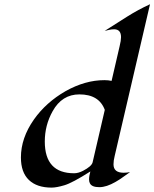

<svg xmlns="http://www.w3.org/2000/svg" viewBox="-20 -853 710 883"><path d="M536.6 -682.1Q536.6 -718.3 504.9 -718.3Q493.7 -718.3 482.9 -715.8Q472.2 -713.4 461.4 -710.9Q512.7 -743.7 563.7 -775.9Q614.7 -808.1 669.9 -833.5L507.3 -135.3Q502 -114.7 502 -97.2Q502 -58.6 548.8 -58.6Q563.5 -58.6 578.1 -61.5Q563 -51.3 546.4 -39.1Q529.8 -26.9 511.7 -16.6Q469.7 7.8 437 7.8Q402.3 7.8 393.6 -9.8Q389.6 -17.1 389.6 -27.3Q389.6 -43.5 395.5 -64.5Q312.5 -11.7 276.1 -1Q239.7 9.8 217.3 9.8Q149.4 9.8 112.8 -25.4Q76.2 -60.5 76.2 -128.9Q76.2 -218.3 136.2 -303.7Q191.9 -382.3 281.2 -433.6Q371.6 -484.4 460.4 -484.4Q478.5 -484.4 493.2 -481L530.3 -641.1Q536.6 -666.5 536.6 -682.1ZM461.9 -347.7Q435.5 -418.9 345.2 -418.9Q265.1 -418.9 222.2 -341.8Q186 -277.3 186 -202.1Q186 -56.2 320.8 -56.2Q339.8 -56.2 361.8 -67.4Q400.9 -87.9 405.8 -106Z"/></svg>

Font: Fondamento
Style: Italic
Weight: 400
Italic angle: -12°
Version: Version 1.000